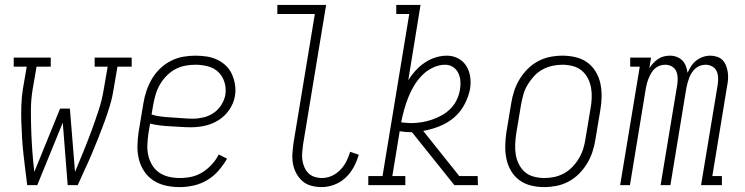

<svg xmlns="http://www.w3.org/2000/svg" viewBox="-20 -755 3040 783"><path d="M91 0Q87 -32 83 -64Q79 -96 75.5 -128Q72 -160 70 -192.5Q68 -225 67 -258Q66 -291 67 -324Q68 -357 73 -390L89 -483H36V-520H187V-483H129L113 -390Q106 -347 106 -304.5Q106 -262 107.5 -220Q109 -178 112 -136.5Q115 -95 120 -54L225 -312H265L286 -54Q303 -95 320 -136.5Q337 -178 352.5 -220Q368 -262 382 -304.5Q396 -347 403 -390L419 -483H366V-520H517V-483H459L443 -390Q438 -357 428 -324Q418 -291 406 -258Q394 -225 381 -192.5Q368 -160 354.5 -128Q341 -96 326 -64Q311 -32 297 0H256L236 -255L132 0Z M713 8Q684 8 656.5 2Q629 -4 606.5 -18.5Q584 -33 569 -55Q554 -77 547 -103.5Q540 -130 540.5 -158.5Q541 -187 545 -215L565 -335Q569 -360 577.5 -385Q586 -410 599.5 -433Q613 -456 632.5 -475Q652 -494 676.5 -506.5Q701 -519 726.5 -523.5Q752 -528 776 -528Q800 -528 823 -524.5Q846 -521 866 -511.5Q886 -502 901.5 -487Q917 -472 926 -452Q935 -432 938.5 -409Q942 -386 938 -363Q933 -334 915.5 -308Q898 -282 872 -265.5Q846 -249 817 -242.5Q788 -236 759 -236Q738 -236 716.5 -237.5Q695 -239 674.5 -240Q654 -241 632.5 -243.5Q611 -246 592 -251L585 -209Q582 -187 581 -164Q580 -141 585 -120Q590 -99 601 -81Q612 -63 629.5 -51Q647 -39 669 -34Q691 -29 713 -29Q737 -29 760.5 -34Q784 -39 805 -52Q826 -65 843.5 -84Q861 -103 872 -125L906 -108Q891 -82 871 -59Q851 -36 825 -20.5Q799 -5 770 1.5Q741 8 713 8ZM766 -271Q787 -271 809 -276Q831 -281 850.5 -294Q870 -307 882.5 -327Q895 -347 899 -368Q903 -395 895.5 -419.5Q888 -444 870.5 -461Q853 -478 828 -484.5Q803 -491 777 -491Q756 -491 735 -487Q714 -483 694.5 -472.5Q675 -462 659 -445.5Q643 -429 632 -410Q621 -391 615 -370.5Q609 -350 605 -329L598 -288Q617 -282 638.5 -279.5Q660 -277 681 -276Q702 -275 723.5 -273Q745 -271 766 -271Z M1292 8Q1270 8 1249.5 2.5Q1229 -3 1214 -16Q1199 -29 1189 -47Q1179 -65 1175 -86Q1171 -107 1172.5 -128.5Q1174 -150 1177 -172L1264 -698H1111V-735H1310L1216 -166Q1214 -150 1212.5 -134Q1211 -118 1213 -103Q1215 -88 1221 -74Q1227 -60 1237 -49.5Q1247 -39 1262 -34Q1277 -29 1293 -29Q1313 -29 1332.5 -37.5Q1352 -46 1367.5 -62Q1383 -78 1392.5 -97Q1402 -116 1408 -136L1443 -124Q1436 -99 1423 -74.5Q1410 -50 1390 -31Q1370 -12 1344 -2Q1318 8 1292 8Z M1482 0V-37H1540L1649 -698H1596V-735H1695L1645 -428Q1658 -449 1675 -467.5Q1692 -486 1713 -500Q1734 -514 1757 -521Q1780 -528 1803 -528Q1828 -528 1849 -516.5Q1870 -505 1882 -485.5Q1894 -466 1897.5 -442Q1901 -418 1897 -393Q1891 -361 1874.5 -329.5Q1858 -298 1831.5 -275.5Q1805 -253 1772 -240Q1739 -227 1706 -221L1853 -37H1928L1929 0H1833L1660 -216H1654Q1643 -216 1632 -217Q1621 -218 1610 -220L1580 -37H1633V0ZM1657 -253Q1678 -253 1699.5 -256.5Q1721 -260 1741.5 -267Q1762 -274 1782 -285Q1802 -296 1818 -312.5Q1834 -329 1843.5 -349.5Q1853 -370 1856 -391Q1859 -408 1857.5 -425.5Q1856 -443 1848.5 -458Q1841 -473 1827 -482Q1813 -491 1795 -491Q1770 -491 1745 -479Q1720 -467 1701 -447.5Q1682 -428 1668 -404.5Q1654 -381 1644.5 -356.5Q1635 -332 1628 -307Q1621 -282 1616 -256Q1627 -255 1637 -254Q1647 -253 1657 -253Z M2199 8Q2171 8 2145 1.5Q2119 -5 2098.5 -20Q2078 -35 2064.5 -57.5Q2051 -80 2045.5 -106Q2040 -132 2040.5 -160Q2041 -188 2045 -215L2065 -335Q2069 -360 2077 -384.5Q2085 -409 2099 -432Q2113 -455 2132 -474Q2151 -493 2174.5 -505.5Q2198 -518 2223.5 -523Q2249 -528 2274 -528Q2302 -528 2328.5 -521.5Q2355 -515 2375.5 -500Q2396 -485 2409.5 -462.5Q2423 -440 2428.5 -414Q2434 -388 2433.5 -360Q2433 -332 2428 -305L2408 -185Q2404 -160 2396 -135.5Q2388 -111 2374 -88Q2360 -65 2341 -46Q2322 -27 2298.5 -14.5Q2275 -2 2249.5 3Q2224 8 2199 8ZM2200 -29Q2221 -29 2241.5 -33.5Q2262 -38 2281 -48.5Q2300 -59 2315.5 -75.5Q2331 -92 2342 -111Q2353 -130 2359 -150Q2365 -170 2368 -191L2388 -311Q2392 -332 2393 -354Q2394 -376 2390.5 -396.5Q2387 -417 2377.5 -435.5Q2368 -454 2352.5 -467Q2337 -480 2316 -485.5Q2295 -491 2274 -491Q2253 -491 2232.5 -486.5Q2212 -482 2192.5 -471.5Q2173 -461 2158 -444.5Q2143 -428 2131.5 -409Q2120 -390 2114.5 -370Q2109 -350 2105 -329L2085 -209Q2082 -188 2081 -166Q2080 -144 2083.5 -123.5Q2087 -103 2096.5 -84.5Q2106 -66 2121 -53Q2136 -40 2157.5 -34.5Q2179 -29 2200 -29Z M2509 0 2589 -483H2550V-520H2635L2628 -476Q2634 -487 2643.5 -497Q2653 -507 2664 -514.5Q2675 -522 2687.5 -525Q2700 -528 2712 -528Q2727 -528 2740 -523Q2753 -518 2762.5 -508.5Q2772 -499 2777 -485.5Q2782 -472 2784 -458Q2790 -472 2798.5 -485Q2807 -498 2819.5 -508Q2832 -518 2847 -523Q2862 -528 2877 -528Q2891 -528 2904.5 -523.5Q2918 -519 2927 -509.5Q2936 -500 2941 -487Q2946 -474 2948 -460Q2950 -446 2949 -431.5Q2948 -417 2945 -403L2885 -37H2924V0H2839L2907 -410Q2909 -424 2908.5 -438.5Q2908 -453 2902.5 -465Q2897 -477 2884.5 -484Q2872 -491 2858 -491Q2847 -491 2836.5 -487.5Q2826 -484 2817 -476.5Q2808 -469 2801.5 -459Q2795 -449 2791 -438.5Q2787 -428 2784 -417.5Q2781 -407 2779 -396L2714 0H2674L2742 -410Q2744 -424 2743.5 -438.5Q2743 -453 2737.5 -465Q2732 -477 2720 -484Q2708 -491 2693 -491Q2682 -491 2671.5 -487.5Q2661 -484 2652 -476.5Q2643 -469 2637 -459Q2631 -449 2626.5 -438.5Q2622 -428 2619 -417.5Q2616 -407 2614 -396L2549 0Z"/></svg>

Font: Iosevka Curly Slab Extralight
Style: Italic
Weight: 200
Italic angle: -9°
Monospace: yes
Designer: Belleve Invis
Foundry: Belleve Invis
Version: Version 22.1.2; ttfautohint (v1.8.4)